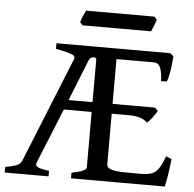

<svg xmlns="http://www.w3.org/2000/svg" viewBox="-54 -832 897 886"><g transform="rotate(5 394.5 -388.5)"><path d="M761.7 -128.9Q757.3 -86.9 751.2 -50.5Q745.1 -14.2 741.2 0H307.1V-25.9Q375.5 -39.6 375.5 -55.7V-313.5H246.6L143.1 -59.1Q136.7 -44.9 150.6 -37.6Q164.6 -30.3 203.1 -25.9V0H0V-25.9Q31.7 -31.2 50.3 -38.1Q68.8 -44.9 75.2 -59.1L272.9 -548.3Q279.8 -564.9 256.8 -572.5Q233.9 -580.1 186 -589.4V-615.2H444.8H526.9H713.4L729 -602.1Q728 -585.4 725.1 -562.3Q722.2 -539.1 718 -517.6Q713.9 -496.1 709 -483.4H682.1Q680.2 -528.3 670.7 -547.4Q661.1 -566.4 642.1 -566.4H468.3V-358.9H665L679.2 -344.2Q670.9 -330.6 657.7 -312.5Q644.5 -294.4 634.3 -286.6Q607.4 -313.5 549.3 -313.5H468.3V-80.1Q468.3 -70.8 475.6 -63.7Q482.9 -56.6 504.6 -52.7Q526.4 -48.8 569.3 -48.8H627Q656.7 -48.8 675.5 -55.4Q694.3 -62 708 -81.5Q721.7 -101.1 735.4 -139.2ZM375.5 -555.7Q375.5 -566.4 361.1 -565.4Q346.7 -564.5 339.8 -547.4L264.6 -358.9H375.5ZM637.7 -764.2Q635.3 -753.4 627.4 -735.1Q619.6 -716.8 616.2 -708H298.8L286.6 -721.2Q288.6 -731.9 296.4 -749.8Q304.2 -767.6 309.1 -776.9H625.5Z"/></g></svg>

Font: Gentium Book Plus
Style: Regular
Weight: 400
Designer: Victor Gaultney, Annie Olsen, Iska Routamaa, Becca Hirsbrunner
Foundry: SIL International
Version: Version 6.101